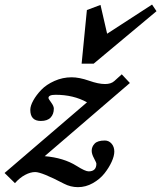

<svg xmlns="http://www.w3.org/2000/svg" viewBox="-82 -770 689 820"><path d="M266.6 -498 289.1 -727.1 347.2 -749 375.5 -626 567.4 -750.5 586.4 -722.2 317.9 -498ZM406.2 -122.6Q406.2 -104 394.8 -78.9Q383.3 -53.7 364 -29.3Q344.7 -4.9 314.5 12.2Q284.2 29.3 251 29.3Q219.7 29.3 191.4 14.6Q96.2 -35.2 68.4 -35.2Q47.9 -35.2 24.9 -22.9Q2 -10.7 -18.1 12.2L-62.5 -31.2L289.6 -333Q231.9 -365.2 155.3 -365.2Q125 -365.2 125 -351.6Q125 -347.7 136.5 -332.3Q147.9 -316.9 147.9 -306.2Q147.9 -282.7 134.3 -268.1Q120.6 -253.4 92.3 -253.4Q47.4 -253.4 47.4 -300.8Q47.4 -317.9 60.1 -340.8Q72.8 -363.8 94.2 -386.2Q115.7 -408.7 150.6 -424.3Q185.5 -439.9 224.1 -439.9Q256.3 -439.9 298.3 -425.3Q338.4 -411.1 366.7 -411.1Q392.1 -411.1 406.2 -423.8L438 -452.6L472.7 -415.5L108.9 -103Q189.9 -96.2 245.1 -61.5Q282.2 -38.1 296.4 -38.1Q329.6 -38.1 329.6 -70.8Q329.6 -75.2 319.6 -93.8Q309.6 -112.3 309.6 -126Q309.6 -143.6 322.3 -156.7Q335 -169.9 365.7 -169.9Q382.8 -169.9 394.5 -156.5Q406.2 -143.1 406.2 -122.6Z"/></svg>

Font: Elstob Grade
Style: Italic
Weight: 400
Italic angle: -20°
Designer: Peter S. Baker
Version: Version 1.015